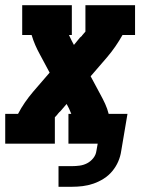

<svg xmlns="http://www.w3.org/2000/svg" viewBox="-31 -550 551 735"><path d="M193 165V86H245Q259 86 274 84Q289 82 302.5 75Q316 68 326 55.5Q336 43 338 28L343 0H231V-114H242Q240 -119 237.5 -124.5Q235 -130 233 -135L224 -152L200 -124Q198 -122 196 -120.5Q194 -119 193 -117L192 -116Q192 -116 192 -116Q192 -116 192 -116Q189 -112 186 -108.5Q183 -105 179 -101Q179 -101 179 -101Q179 -101 179 -101V0H-11V-114H38Q50 -137 64.5 -158Q79 -179 96 -199L159 -272L122 -341Q112 -359 104 -377.5Q96 -396 90 -416H54V-530H244V-416H233Q236 -411 238 -405.5Q240 -400 243 -395L252 -378L275 -406Q277 -408 279 -409.5Q281 -411 283 -413V-414Q283 -414 283 -414Q283 -414 283 -414Q286 -418 289.5 -421.5Q293 -425 296 -429Q296 -429 296 -429Q296 -429 296 -429V-530H486V-416H438Q425 -393 410.5 -372Q396 -351 379 -331L316 -258L353 -189Q363 -171 371.5 -152.5Q380 -134 385 -114H457L433 28Q430 49 421.5 68.5Q413 88 399 105Q385 122 366 134Q347 146 326.5 153Q306 160 285.5 162.5Q265 165 245 165Z"/></svg>

Font: Iosevka Curly Slab HvObl
Style: Regular
Weight: 900
Italic angle: -9°
Monospace: yes
Designer: Belleve Invis
Foundry: Belleve Invis
Version: Version 11.1.0; ttfautohint (v1.8.3)